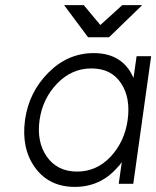

<svg xmlns="http://www.w3.org/2000/svg" viewBox="-20 -720 612 752"><path d="M231 -700 325 -574H407L537 -700H459L373 -622L308 -700ZM515 -500 503 -415Q500 -421 497 -427Q494 -433 491 -438Q446 -512 347 -512Q246 -512 170 -436Q93 -359 78 -250Q63 -139 117 -64Q172 12 273 12Q372 12 438 -62Q443 -67 448 -73Q453 -79 457 -85L445 0H502L572 -500ZM338 -452Q416 -452 454 -394Q473 -366 479.5 -329.5Q486 -293 480 -250Q474 -207 457 -171Q440 -135 413 -106Q358 -48 282 -48Q204 -48 163 -107Q123 -165 135 -250Q147 -334 204 -393Q261 -452 338 -452Z"/></svg>

Font: Unageo
Style: Light-Italic
Weight: 300
Designer: Richard Sepsi
Foundry: Richard Sepsi
Version: Version 2.000